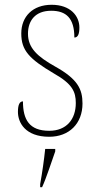

<svg xmlns="http://www.w3.org/2000/svg" viewBox="-20 -562 412 803"><path d="M186 10C269 10 325 -45 325 -129C325 -189 305 -231 212 -283C137 -325 97 -361 97 -421C97 -475 127 -517 194 -517C257 -517 291 -486 291 -405C306 -405 312 -420 312 -447C312 -495 275 -542 196 -542C117 -542 69 -493 69 -422C69 -351 102 -316 205 -255C283 -211 297 -178 297 -131C297 -63 258 -15 186 -15C103 -15 76 -61 76 -138C62 -138 55 -124 55 -94C55 -50 85 10 186 10ZM148 208V221H156C174 182 196 113 211 71V61H169C164 108 157 158 148 208Z"/></svg>

Font: Noto Serif Thai SemiCondensed Thin
Style: Regular
Weight: 100
Width: 4
Designer: Monotype Design Team
Foundry: Monotype Imaging Inc.
Version: Version 2.002